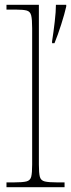

<svg xmlns="http://www.w3.org/2000/svg" viewBox="-20 -780 296 800"><path d="M7 0V-20H37Q74 -20 90 -24Q106 -28 110 -43.5Q114 -59 114 -94V-662Q114 -699 110 -715.5Q106 -732 91.5 -736Q77 -740 47 -740H7V-760H142V-94Q142 -59 146 -43.5Q150 -28 166.5 -24Q183 -20 219 -20H249V0ZM197 -608Q203 -646 208 -689Q213 -732 213 -760H256V-753Q249 -722 235 -678Q221 -634 207 -600H197Z"/></svg>

Font: Noto Serif Tamil Thin
Style: Regular
Weight: 100
Designer: Indian Type Foundry, Tom Grace, and the Monotype Design Team
Foundry: Monotype Imaging Inc.
Version: Version 2.004; ttfautohint (v1.8.4.7-5d5b)